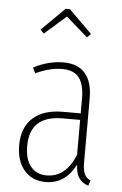

<svg xmlns="http://www.w3.org/2000/svg" viewBox="-55 -810 548 860"><g transform="rotate(5 219.0 -380.5)"><path d="M213.9 -736.8 117.2 -651.9 101.1 -668 205.1 -771H224.1L328.1 -668L311 -651.9ZM347.2 -91.8Q347.2 -57.6 355.5 -40.3Q363.8 -22.9 382.8 -14.2L375 9.8Q346.2 0.5 332.3 -20.5Q318.4 -41.5 316.9 -80.1Q271 9.8 183.1 9.8Q121.6 9.8 86.2 -32.2Q50.8 -74.2 50.8 -144Q50.8 -224.1 98.6 -267.1Q146.5 -310.1 231.9 -310.1H313V-377.9Q313 -439.5 289.6 -470.2Q266.1 -501 213.9 -501Q158.2 -501 94.2 -471.2L82 -496.1Q149.9 -530.8 215.8 -530.8Q282.2 -530.8 314.7 -492.2Q347.2 -453.6 347.2 -380.9ZM185.1 -20Q271 -20 313 -124V-280.8H234.9Q86.9 -280.8 86.9 -144Q86.9 -84 113 -52Q139.2 -20 185.1 -20Z"/></g></svg>

Font: Fira Sans Compressed UltraLight
Style: Regular
Weight: 200
Width: 1
Designer: Carrois Corporate & Edenspiekermann AG
Foundry: Carrois Corporate GbR & Edenspiekermann AG
Version: Version 4.203;PS 004.203;hotconv 1.0.88;makeotf.lib2.5.64775